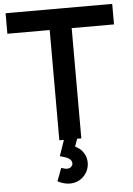

<svg xmlns="http://www.w3.org/2000/svg" viewBox="-64 -797 760 1097"><g transform="rotate(-5 316.0 -249.0)"><path d="M379.2 0V-632.3H621.9V-750H10.4V-632.3H253.1V0H279.2L247.9 90.6C281.2 100 308.3 107.3 314.6 129.2C317.7 138.5 315.6 145.8 310.4 153.1C305.2 161.5 294.8 165.6 283.3 165.6C274 165.6 263.5 162.5 250 158.3L221.9 232.3C239.6 241.7 259.4 249 281.2 251C322.9 255.2 361.5 237.5 384.4 203.1C407.3 171.9 410.4 122.9 389.6 88.5C378.1 67.7 359.4 53.1 339.6 43.8L355.2 0Z"/></g></svg>

Font: Manrope3 Bold
Style: Regular
Weight: 700
Designer: Mikhail Sharanda
Foundry: Mikhail Sharanda
Version: Version 3.000;PS 003.000;hotconv 1.0.88;makeotf.lib2.5.64775